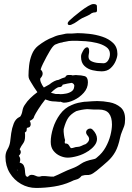

<svg xmlns="http://www.w3.org/2000/svg" viewBox="-20 -825 655 950"><path d="M159 105Q119 105 84.5 85.5Q50 66 28.5 31Q7 -4 7 -49Q7 -69 17 -86Q27 -103 30 -122Q32 -141 35.5 -166Q39 -191 48 -214Q57 -237 76 -246L80 -248Q88 -259 91 -277Q94 -295 104 -308Q114 -324 130 -339.5Q146 -355 165 -369Q156 -381 148 -394Q140 -407 132 -420Q128 -426 124.5 -433.5Q121 -441 121 -451Q121 -472 124 -500.5Q127 -529 137.5 -555.5Q148 -582 168 -598Q186 -612 204.5 -623Q223 -634 243 -641Q261 -650 281 -653Q289 -654 297.5 -656.5Q306 -659 313 -659H334Q342 -659 349.5 -660Q357 -661 364 -661Q388 -661 421 -657.5Q454 -654 486 -643.5Q518 -633 539.5 -612.5Q561 -592 561 -558Q561 -544 552.5 -523.5Q544 -503 527 -487.5Q510 -472 483 -472Q462 -472 438 -477.5Q414 -483 397.5 -499Q381 -515 381 -544Q381 -552 383.5 -558.5Q386 -565 390 -572Q400 -591 411 -591Q421 -591 421 -572Q421 -564 419.5 -558Q418 -552 418 -544Q418 -529 432.5 -522Q447 -515 464.5 -513.5Q482 -512 492 -512Q506 -512 515 -526Q524 -540 524 -558Q524 -580 505 -593Q486 -606 458.5 -612.5Q431 -619 405 -621Q379 -623 364 -623H335Q328 -623 320.5 -622Q313 -621 305 -619Q301 -618 296.5 -617.5Q292 -617 288 -615Q279 -614 270 -611Q261 -608 252 -604Q246 -600 239.5 -592Q233 -584 225 -570Q220 -562 210.5 -544.5Q201 -527 192.5 -509.5Q184 -492 181 -481L183 -479Q191 -471 191 -461Q191 -449 180 -438Q177 -431 182.5 -417Q188 -403 197 -392L224 -407Q236 -417 248 -423Q260 -429 270 -430Q278 -434 286.5 -437.5Q295 -441 303 -443Q307 -454 319 -454Q324 -454 329 -454Q334 -454 339 -452Q346 -453 352 -453.5Q358 -454 363 -453Q381 -453 398 -448.5Q415 -444 415 -418Q415 -389 394.5 -366Q374 -343 346.5 -330Q319 -317 297 -317Q292 -317 287.5 -319Q283 -321 278 -322L275 -321Q269 -321 263.5 -322Q258 -323 253 -323H251Q237 -323 225.5 -326Q214 -329 204 -333Q185 -309 170 -285.5Q155 -262 150 -251Q148 -241 141.5 -235.5Q135 -230 127 -227Q132 -219 132 -210Q132 -204 128.5 -199Q125 -194 116 -193L113 -192L111 -176Q105 -170 103 -169Q104 -165 104 -160.5Q104 -156 104 -150Q104 -128 94.5 -115.5Q85 -103 77 -86L78 -85Q83 -80 83 -73Q83 -64 73 -54Q80 -47 80 -35Q80 -32 79.5 -29Q79 -26 78 -23L77 -20H79Q93 -16 98 -5Q103 6 103.5 18.5Q104 31 106 40Q108 49 117 50L119 49Q126 40 137 40Q147 40 155.5 44.5Q164 49 172 49Q178 49 182 47.5Q186 46 192 46Q207 46 218 47.5Q229 49 244 49H245Q267 40 289 29Q311 18 338 8Q360 0 380.5 -14.5Q401 -29 442 -37Q451 -39 454.5 -41.5Q458 -44 461 -47Q487 -68 503 -97Q519 -126 526.5 -156Q534 -186 534 -209Q534 -245 519 -264Q504 -283 469 -283H445Q437 -283 428 -284Q419 -285 411 -285Q397 -284 383.5 -281.5Q370 -279 357 -275Q331 -261 318 -242.5Q305 -224 295 -186Q294 -175 296.5 -157.5Q299 -140 302 -132Q301 -128 300.5 -124Q300 -120 301 -117L302 -115H305Q316 -115 321.5 -105.5Q327 -96 331 -92Q339 -92 347 -95Q355 -98 362 -98Q373 -98 383.5 -103.5Q394 -109 404 -112Q421 -124 421 -137Q421 -147 411 -157Q406 -164 406 -170Q406 -178 412 -183.5Q418 -189 426 -189Q433 -189 439 -183Q460 -161 460 -138Q460 -122 449.5 -107.5Q439 -93 423 -82Q419 -78 416 -77Q392 -61 363.5 -53Q335 -45 315 -45Q297 -45 277.5 -53.5Q258 -62 244.5 -79Q231 -96 231 -123Q231 -154 242.5 -191Q254 -228 277 -259.5Q300 -291 334 -305Q342 -309 350 -311.5Q358 -314 366 -316Q377 -318 387.5 -320Q398 -322 409 -322Q423 -323 436 -324Q449 -325 461 -325Q490 -325 522 -319Q554 -313 576.5 -294Q599 -275 599 -236Q599 -214 594 -200Q589 -186 583.5 -173.5Q578 -161 574 -143Q565 -100 550.5 -74Q536 -48 513.5 -27.5Q491 -7 458 20Q439 35 428.5 38.5Q418 42 409.5 41Q401 40 384 45Q372 60 358.5 63Q345 66 330 74Q292 91 247 98Q202 105 159 105ZM278 -359Q291 -359 307 -362Q323 -365 335 -373.5Q347 -382 347 -398H348Q348 -411 335 -415Q325 -414 313.5 -411.5Q302 -409 290 -406Q287 -394 273 -394Q266 -394 255 -386Q244 -378 232 -366L255 -360H266Q269 -360 272 -360Q275 -360 278 -359ZM67 20 66 15H64L63 14Q65 18 67 20ZM331 -702Q328 -701 324 -701Q315 -701 315 -709Q315 -715 322 -722Q329 -729 345 -742.5Q361 -756 380 -770.5Q399 -785 416 -795Q433 -805 442 -805Q459 -805 459.5 -795.5Q460 -786 460 -774Q460 -764 451.5 -764Q443 -764 434 -760Q424 -752 411.5 -746.5Q399 -741 386 -735Q372 -727 361 -718.5Q350 -710 331 -702Z"/></svg>

Font: RU Serius
Style: Regular
Weight: 400
Designer: Robert E. Leuschke
Foundry: Robert E. Leuschke
Version: Version 1.011; ttfautohint (v1.8.3)